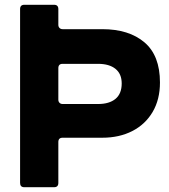

<svg xmlns="http://www.w3.org/2000/svg" viewBox="-20 -783 706 803"><path d="M82 0Q64 0 64 -18V-745Q64 -763 82 -763H206Q224 -763 224 -745V-679Q224 -671 229 -666Q234 -661 242 -661H408Q519 -661 584 -606Q649 -551 649 -438Q649 -367 618.5 -315Q588 -263 533.5 -235Q479 -207 408 -207H242Q224 -207 224 -189V-18Q224 0 206 0ZM390 -348Q437 -348 463 -369.5Q489 -391 489 -434Q489 -474 463 -495Q437 -516 390 -516H242Q224 -516 224 -498V-366Q224 -358 229 -353Q234 -348 242 -348Z"/></svg>

Font: Open Sauce Two ExtraBold
Style: Regular
Weight: 800
Designer: Alfredo Marco Pradil
Foundry: Creative Sauce Fz LLC
Version: Version 1.477